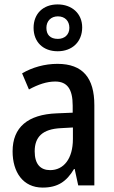

<svg xmlns="http://www.w3.org/2000/svg" viewBox="-20 -905 514 869"><path d="M241 -673C307 -673 352 -716 352 -781C352 -844 305 -885 241 -885C175 -885 132 -843 132 -779C132 -715 175 -673 241 -673ZM242 -729C207 -729 190 -748 190 -779C190 -810 211 -831 242 -831C274 -831 294 -810 294 -779C294 -748 272 -729 242 -729ZM240 -616C182 -616 126 -600 80 -573L111 -500C153 -523 192 -536 230 -536C284 -536 309 -502 309 -427V-395L237 -392C106 -387 37 -329 37 -220C37 -126 84 -56 173 -56C241 -56 281 -83 315 -140H318L334 -66H407V-429C407 -552 355 -616 240 -616ZM256 -325 310 -328V-276C310 -186 268 -135 207 -135C164 -135 137 -161 137 -220C137 -285 172 -321 256 -325Z"/></svg>

Font: Noto Sans Malayalam UI Condensed Medium
Style: Regular
Weight: 500
Width: 3
Designer: Jelle Bosma - Monotype Design Team
Foundry: Monotype Imaging Inc.
Version: Version 2.104